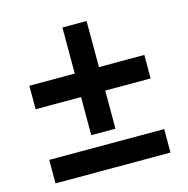

<svg xmlns="http://www.w3.org/2000/svg" viewBox="-96 -722 794 813"><g transform="rotate(-15 301.0 -315.0)"><path d="M49 -428H248V-630H354V-428H553V-325H354V-158H248V-325H49ZM49 -103H553V0H49Z"/></g></svg>

Font: Involve SemiBold
Style: Regular
Weight: 600
Designer: Stefan Peev
Foundry: Context Ltd.
Version: Version 1.001